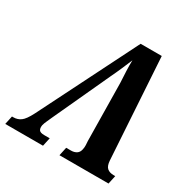

<svg xmlns="http://www.w3.org/2000/svg" viewBox="-194 -857 979 1000"><g transform="rotate(30 295.5 -357.0)"><path d="M-32 0 -21 -51H-12Q12 -51 31.5 -65Q51 -79 74 -124L370 -714H497L535 -108Q537 -76 551 -63.5Q565 -51 591 -51H600L589 0H294L305 -51H334Q353 -51 366.5 -59.5Q380 -68 384 -87Q387 -99 386.5 -113.5Q386 -128 385 -138L380 -484Q378 -520 376.5 -553.5Q375 -587 376 -618Q363 -587 349 -554.5Q335 -522 319 -489L163 -151Q158 -139 149.5 -121Q141 -103 138 -90Q135 -71 142 -61Q149 -51 173 -51H206L195 0Z"/></g></svg>

Font: Noto Serif Condensed
Style: Bold Italic
Weight: 700
Width: 3
Italic angle: -12°
Designer: Monotype Design Team
Foundry: Monotype Imaging Inc.
Version: Version 2.014